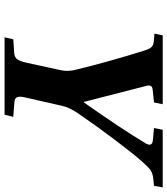

<svg xmlns="http://www.w3.org/2000/svg" viewBox="34 -766 732 840"><g transform="rotate(90 400.0 -346.0)"><path d="M127 -655.8 134.8 -691.9H436L428.2 -653.8L373 -647.9Q358.9 -646.5 355.5 -639.2Q352.1 -631.8 356 -619.1L425.8 -347.2H428.2Q543.5 -511.2 606 -615.2Q625 -646 592.8 -648.9L540 -653.8L547.9 -691.9H799.8L793 -653.8L764.2 -650.9Q738.8 -648.4 725.1 -638.9Q711.4 -629.4 688 -603Q650.9 -561 588.9 -478.8Q526.9 -396.5 477.1 -323.2Q450.2 -284.7 442.9 -251L408.2 -98.1Q400.9 -71.3 404.1 -57.9Q407.2 -44.4 426.8 -43L491.2 -38.1L481.9 0H143.1L151.9 -38.1L210.9 -42Q231 -43.5 239.7 -55.9Q248.5 -68.4 254.9 -98.1L287.1 -246.1Q293.9 -276.9 285.2 -311Q252 -448.7 202.1 -608.9Q194.8 -633.3 186.3 -642.3Q177.7 -651.4 161.1 -652.8Z"/></g></svg>

Font: Linguistics Pro
Style: Bold Italic
Weight: 700
Italic angle: -12°
Designer: Stefan Peev, Context Ltd
Foundry: Stefan Peev, Context Ltd
Version: Version 001.000